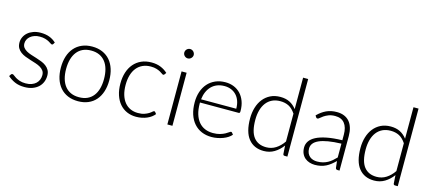

<svg xmlns="http://www.w3.org/2000/svg" viewBox="-55 -1230 3895 1739"><g transform="rotate(15 1892.0 -360.0)"><path d="M355.5 -436Q351.5 -429 344 -429Q338.5 -429 330 -435.2Q321.5 -441.5 307.2 -449.2Q293 -457 272 -463.2Q251 -469.5 221 -469.5Q194 -469.5 171.8 -461.8Q149.5 -454 133.8 -441Q118 -428 109.5 -410.8Q101 -393.5 101 -374.5Q101 -351 113 -335.5Q125 -320 144.2 -309Q163.5 -298 188.5 -290Q213.5 -282 239.2 -274Q265 -266 290 -256.2Q315 -246.5 334.2 -232Q353.5 -217.5 365.5 -196.5Q377.5 -175.5 377.5 -145.5Q377.5 -113 366 -85Q354.5 -57 332.2 -36.5Q310 -16 277.5 -4Q245 8 203 8Q150.5 8 112.5 -8.8Q74.5 -25.5 44.5 -52.5L55.5 -69.5Q58 -73.5 61.2 -75.5Q64.5 -77.5 70 -77.5Q76.5 -77.5 85.8 -69.5Q95 -61.5 110.5 -52.2Q126 -43 148.8 -35Q171.5 -27 205 -27Q236.5 -27 260.5 -35.8Q284.5 -44.5 300.5 -59.5Q316.5 -74.5 324.8 -94.8Q333 -115 333 -137.5Q333 -162.5 321 -179Q309 -195.5 289.5 -207Q270 -218.5 245.2 -226.5Q220.5 -234.5 194.5 -242.5Q168.5 -250.5 143.8 -260Q119 -269.5 99.5 -284Q80 -298.5 68 -319.2Q56 -340 56 -371Q56 -397.5 67.5 -422Q79 -446.5 100.2 -465Q121.5 -483.5 152 -494.5Q182.5 -505.5 220.5 -505.5Q266 -505.5 301.2 -492.5Q336.5 -479.5 365.5 -452.5Z M704 -505.5Q757.5 -505.5 799.8 -487.2Q842 -469 871 -435.5Q900 -402 915.2 -354.8Q930.5 -307.5 930.5 -249Q930.5 -190.5 915.2 -143.5Q900 -96.5 871 -63Q842 -29.5 799.8 -11.5Q757.5 6.5 704 6.5Q650.5 6.5 608.2 -11.5Q566 -29.5 536.8 -63Q507.5 -96.5 492.2 -143.5Q477 -190.5 477 -249Q477 -307.5 492.2 -354.8Q507.5 -402 536.8 -435.5Q566 -469 608.2 -487.2Q650.5 -505.5 704 -505.5ZM704 -31Q748.5 -31 781.8 -46.2Q815 -61.5 837.2 -90Q859.5 -118.5 870.5 -158.8Q881.5 -199 881.5 -249Q881.5 -298.5 870.5 -339Q859.5 -379.5 837.2 -408.2Q815 -437 781.8 -452.5Q748.5 -468 704 -468Q659.5 -468 626.2 -452.5Q593 -437 570.8 -408.2Q548.5 -379.5 537.2 -339Q526 -298.5 526 -249Q526 -199 537.2 -158.8Q548.5 -118.5 570.8 -90Q593 -61.5 626.2 -46.2Q659.5 -31 704 -31Z M1399.5 -431Q1397 -428.5 1394.8 -426.8Q1392.5 -425 1388.5 -425Q1383.5 -425 1375 -431.8Q1366.5 -438.5 1352 -446.5Q1337.5 -454.5 1315.8 -461.2Q1294 -468 1263 -468Q1220 -468 1186.8 -452.8Q1153.5 -437.5 1130.5 -409Q1107.5 -380.5 1095.8 -340Q1084 -299.5 1084 -249Q1084 -196.5 1096.2 -156Q1108.5 -115.5 1131 -87.8Q1153.5 -60 1185.5 -45.5Q1217.5 -31 1256.5 -31Q1292.5 -31 1316.8 -39.5Q1341 -48 1356.8 -58Q1372.5 -68 1381.5 -76.5Q1390.5 -85 1396.5 -85Q1402.5 -85 1406.5 -80L1419 -64Q1407.5 -49 1390 -36Q1372.5 -23 1350.5 -13.5Q1328.5 -4 1302.8 1.2Q1277 6.5 1249 6.5Q1201.5 6.5 1162.2 -10.8Q1123 -28 1094.8 -60.8Q1066.5 -93.5 1050.8 -141Q1035 -188.5 1035 -249Q1035 -306 1050 -353Q1065 -400 1094 -434Q1123 -468 1164.8 -486.8Q1206.5 -505.5 1260.5 -505.5Q1309 -505.5 1346.5 -490Q1384 -474.5 1412 -448Z M1589.5 -497.5V0H1542V-497.5ZM1610 -669Q1610 -660 1606.2 -652.2Q1602.5 -644.5 1596.5 -638.5Q1590.5 -632.5 1582.5 -629Q1574.5 -625.5 1565.5 -625.5Q1556.5 -625.5 1548.5 -629Q1540.5 -632.5 1534.5 -638.5Q1528.5 -644.5 1525 -652.2Q1521.5 -660 1521.5 -669Q1521.5 -678 1525 -686.2Q1528.5 -694.5 1534.5 -700.5Q1540.5 -706.5 1548.5 -710Q1556.5 -713.5 1565.5 -713.5Q1574.5 -713.5 1582.5 -710Q1590.5 -706.5 1596.5 -700.5Q1602.5 -694.5 1606.2 -686.2Q1610 -678 1610 -669Z M1953.5 -505.5Q1995.5 -505.5 2031.5 -491Q2067.5 -476.5 2094 -448.8Q2120.5 -421 2135.8 -380.5Q2151 -340 2151 -287.5Q2151 -276.5 2148 -272.5Q2145 -268.5 2138 -268.5H1776V-259Q1776 -203 1789 -160.5Q1802 -118 1826 -89.2Q1850 -60.5 1884 -46Q1918 -31.5 1960 -31.5Q1997.5 -31.5 2025 -39.8Q2052.5 -48 2071.2 -58.2Q2090 -68.5 2101 -76.8Q2112 -85 2117 -85Q2123.5 -85 2127 -80L2140 -64Q2128 -49 2108.2 -36Q2088.5 -23 2064.2 -13.8Q2040 -4.5 2012.2 1Q1984.5 6.5 1956.5 6.5Q1905.5 6.5 1863.5 -11.2Q1821.5 -29 1791.5 -63Q1761.5 -97 1745.2 -146.2Q1729 -195.5 1729 -259Q1729 -312.5 1744.2 -357.8Q1759.5 -403 1788.2 -435.8Q1817 -468.5 1858.8 -487Q1900.5 -505.5 1953.5 -505.5ZM1954 -470Q1915.5 -470 1885 -458Q1854.5 -446 1832.2 -423.5Q1810 -401 1796.2 -369.5Q1782.5 -338 1778 -299H2108Q2108 -339 2096.8 -370.8Q2085.5 -402.5 2065 -424.5Q2044.5 -446.5 2016.2 -458.2Q1988 -470 1954 -470Z M2641.5 0Q2628.5 0 2626.5 -13L2621.5 -91.5Q2588.5 -46.5 2544.5 -20Q2500.5 6.5 2445.5 6.5Q2353.5 6.5 2302.5 -57Q2251.5 -120.5 2251.5 -247.5Q2251.5 -302 2265.8 -349.2Q2280 -396.5 2307.5 -431.2Q2335 -466 2375.2 -486Q2415.5 -506 2468 -506Q2518.5 -506 2555.5 -487.2Q2592.5 -468.5 2620 -432.5V-727.5H2667.5V0ZM2459 -32Q2508 -32 2548.2 -57.5Q2588.5 -83 2620 -129V-390Q2591.5 -433 2556.8 -450.8Q2522 -468.5 2477.5 -468.5Q2433.5 -468.5 2400.5 -452.5Q2367.5 -436.5 2345.2 -407.2Q2323 -378 2311.8 -337.2Q2300.5 -296.5 2300.5 -247.5Q2300.5 -136.5 2341.2 -84.2Q2382 -32 2459 -32Z M3137.5 0Q3122.5 0 3119 -14L3112 -77.5Q3091.5 -57.5 3071.2 -41.5Q3051 -25.5 3029 -14.5Q3007 -3.5 2981.5 2.2Q2956 8 2925.5 8Q2900 8 2876 0.5Q2852 -7 2833.2 -22.5Q2814.5 -38 2803.2 -62.2Q2792 -86.5 2792 -120.5Q2792 -152 2810 -179Q2828 -206 2866.5 -226Q2905 -246 2965.2 -258Q3025.5 -270 3110 -272V-324Q3110 -393 3080.2 -430.2Q3050.5 -467.5 2992 -467.5Q2956 -467.5 2930.8 -457.5Q2905.5 -447.5 2888 -435.5Q2870.5 -423.5 2859.5 -413.5Q2848.5 -403.5 2841 -403.5Q2835.5 -403.5 2832 -406Q2828.5 -408.5 2826 -412.5L2817.5 -427Q2856.5 -466 2899.5 -486Q2942.5 -506 2997 -506Q3037 -506 3067 -493.2Q3097 -480.5 3116.8 -456.8Q3136.5 -433 3146.5 -399.2Q3156.5 -365.5 3156.5 -324V0ZM2937.5 -26.5Q2966.5 -26.5 2990.8 -32.8Q3015 -39 3035.8 -50.2Q3056.5 -61.5 3074.5 -77Q3092.5 -92.5 3110 -110.5V-240Q3039 -238 2987.5 -229.2Q2936 -220.5 2902.8 -205.5Q2869.5 -190.5 2853.8 -169.8Q2838 -149 2838 -122.5Q2838 -97.5 2846.2 -79.2Q2854.5 -61 2868.2 -49.2Q2882 -37.5 2900 -32Q2918 -26.5 2937.5 -26.5Z M3676.5 0Q3663.5 0 3661.5 -13L3656.5 -91.5Q3623.5 -46.5 3579.5 -20Q3535.5 6.5 3480.5 6.5Q3388.5 6.5 3337.5 -57Q3286.5 -120.5 3286.5 -247.5Q3286.5 -302 3300.8 -349.2Q3315 -396.5 3342.5 -431.2Q3370 -466 3410.2 -486Q3450.5 -506 3503 -506Q3553.5 -506 3590.5 -487.2Q3627.5 -468.5 3655 -432.5V-727.5H3702.5V0ZM3494 -32Q3543 -32 3583.2 -57.5Q3623.5 -83 3655 -129V-390Q3626.5 -433 3591.8 -450.8Q3557 -468.5 3512.5 -468.5Q3468.5 -468.5 3435.5 -452.5Q3402.5 -436.5 3380.2 -407.2Q3358 -378 3346.8 -337.2Q3335.5 -296.5 3335.5 -247.5Q3335.5 -136.5 3376.2 -84.2Q3417 -32 3494 -32Z"/></g></svg>

Font: Lato Light
Style: Regular
Weight: 300
Designer: Lukasz Dziedzic
Foundry: tyPoland Lukasz Dziedzic
Version: Version 2.007; 2014-02-27